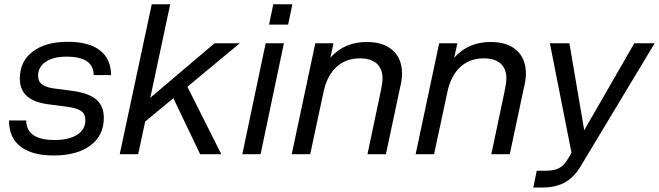

<svg xmlns="http://www.w3.org/2000/svg" viewBox="-20 -710 3034 884"><path d="M21.5 -155.3H100.6Q101.6 -65.4 231.4 -65.4Q296.9 -65.4 335 -89.4Q373 -113.3 373 -156.2Q373 -186.5 352.5 -199.7Q332 -212.9 287.1 -218.8L212.9 -228.5Q140.6 -236.3 106 -265.6Q71.3 -294.9 71.3 -348.6Q71.3 -427.7 130.9 -472.7Q190.4 -517.6 292 -517.6Q389.6 -517.6 440.4 -478Q491.2 -438.5 491.2 -364.3H411.1Q411.1 -449.2 286.1 -449.2Q225.6 -449.2 190.4 -425.3Q155.3 -401.4 155.3 -361.3Q155.3 -335 174.3 -320.8Q193.4 -306.6 235.4 -301.8L310.5 -292Q386.7 -282.2 422.4 -252.4Q458 -222.7 458 -167Q458 -85.9 396 -40Q334 5.9 226.6 5.9Q128.9 5.9 75.2 -34.7Q21.5 -75.2 21.5 -155.3Z M842.8 -310.5 999 0H901.4L778.3 -257.8L648.4 -150.4L616.2 0H531.2L678.7 -690.4H763.7L671.9 -259.8L967.8 -510.7H1084Z M1203.1 -510.7H1287.1L1179.7 0H1095.7ZM1238.3 -690.4H1326.2L1306.6 -596.7H1218.8Z M1431.6 -510.7H1515.6L1501 -444.3Q1566.4 -517.6 1669.9 -516.6Q1746.1 -516.6 1788.6 -478Q1831.1 -439.5 1831.1 -370.1Q1831.1 -342.8 1821.3 -303.7L1756.8 0H1671.9L1733.4 -292Q1741.2 -329.1 1741.2 -348.6Q1741.2 -393.6 1714.4 -417.5Q1687.5 -441.4 1637.7 -441.4Q1572.3 -441.4 1528.8 -401.4Q1485.4 -361.3 1469.7 -287.1L1408.2 0H1323.2Z M2002 -510.7H2085.9L2071.3 -444.3Q2136.7 -517.6 2240.2 -516.6Q2316.4 -516.6 2358.9 -478Q2401.4 -439.5 2401.4 -370.1Q2401.4 -342.8 2391.6 -303.7L2327.1 0H2242.2L2303.7 -292Q2311.5 -329.1 2311.5 -348.6Q2311.5 -393.6 2284.7 -417.5Q2257.8 -441.4 2208 -441.4Q2142.6 -441.4 2099.1 -401.4Q2055.7 -361.3 2040 -287.1L1978.5 0H1893.6Z M2994.1 -510.7 2653.3 55.7Q2624 105.5 2581.5 129.4Q2539.1 153.3 2478.5 153.3H2435.5L2451.2 76.2H2490.2Q2532.2 76.2 2555.2 63.5Q2578.1 50.8 2596.7 18.6L2611.3 -6.8L2511.7 -510.7H2601.6L2669.9 -110.4L2900.4 -510.7Z"/></svg>

Font: Dinish Expanded
Style: Italic
Weight: 400
Width: 7
Italic angle: -12°
Designer: Charles Nix
Foundry: Playbeing
Version: Version 2.005; ttfautohint (v1.8.3)